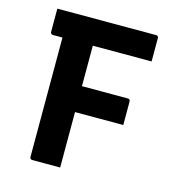

<svg xmlns="http://www.w3.org/2000/svg" viewBox="-105 -790 810 880"><g transform="rotate(15 300.0 -350.0)"><path d="M260 0Q227 0 194 0Q161 0 127 0Q124 0 121.5 -1.5Q119 -3 117.5 -5Q116 -7 116 -11Q116 -92 116 -168Q116 -244 116 -319Q116 -394 116 -470.5Q116 -547 116 -626H272L260 -599Q260 -572 260 -545Q260 -518 260 -492Q260 -426 260 -361.5Q260 -297 260 -232Q260 -167 260 -98Q260 -72 260 -47Q260 -22 260 0ZM59 -700H527Q531 -700 533.5 -698.5Q536 -697 537.5 -695Q539 -693 539 -689Q539 -668 539 -650.5Q539 -633 539 -616Q539 -599 539 -578H71Q68 -578 65 -579.5Q62 -581 60.5 -583.5Q59 -586 59 -589Q59 -620 59 -645Q59 -670 59 -700ZM197 -386H477Q483 -386 486 -383Q489 -380 489 -375Q489 -354 489 -335Q489 -316 489 -299Q489 -282 489 -263H197Z"/></g></svg>

Font: RecMonoLinear Nerd Font Mono
Style: Bold
Weight: 700
Monospace: yes
Version: Version 1.085; ttfautohint (v1.8.4.7-5d5b);Nerd Fonts 3.2.1